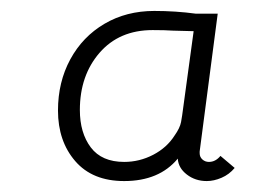

<svg xmlns="http://www.w3.org/2000/svg" viewBox="-20 -700 497 351"><path d="M86 -498Q86 -550 108.5 -591.5Q131 -633 171 -656.5Q211 -680 262 -680Q301 -680 338 -675H378L345 -423V-420Q345 -413 350 -408.5Q355 -404 362 -404Q374 -404 383 -415L409 -393Q399 -381 385 -375Q371 -369 358 -369Q337 -369 321.5 -381Q306 -393 305 -410Q271 -369 207 -369Q149 -369 117.5 -405.5Q86 -442 86 -498ZM299 -452Q309 -466 311 -477Q313 -488 313 -489L334 -643L296 -644Q282 -645 259 -645Q198 -645 162 -603.5Q126 -562 126 -499Q126 -457 146 -430.5Q166 -404 207 -404Q235 -404 260 -417Q285 -430 299 -452Z"/></svg>

Font: Bellota Light
Style: Italic
Weight: 300
Italic angle: -7.5°
Designer: Kemie Guaida
Foundry: Kemie Guaida
Version: Version 4.001